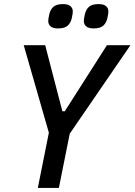

<svg xmlns="http://www.w3.org/2000/svg" viewBox="-20 -919 658 939"><path d="M165 0 219 -270 96 -698H201L285 -375H297L503 -698H618L321 -265L268 0ZM264 -780Q239 -780 227.5 -790Q216 -800 216 -816Q216 -822 217 -828.5Q218 -835 221 -849Q226 -872 241 -885.5Q256 -899 288 -899Q313 -899 324.5 -889Q336 -879 336 -863Q336 -857 335 -850.5Q334 -844 331 -830Q326 -807 311 -793.5Q296 -780 264 -780ZM438 -780Q413 -780 401.5 -790Q390 -800 390 -816Q390 -822 391 -828.5Q392 -835 395 -849Q400 -872 415 -885.5Q430 -899 462 -899Q487 -899 498.5 -889Q510 -879 510 -863Q510 -857 509 -850.5Q508 -844 505 -830Q500 -807 485 -793.5Q470 -780 438 -780Z"/></svg>

Font: IBM Plex Sans Cond Medm
Style: Italic
Weight: 500
Width: 3
Italic angle: -11°
Designer: Mike Abbink, Paul van der Laan, Pieter van Rosmalen
Foundry: Bold Monday
Version: Version 1.3